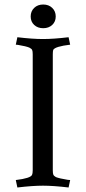

<svg xmlns="http://www.w3.org/2000/svg" viewBox="-20 -823 379 851"><path d="M214 -582V-68Q214 -54 216.5 -48.5Q219 -43 228 -38Q243 -32 280 -26L291 -25L284 8Q217 0 170.5 0Q124 0 57 8L50 -25Q116 -33 122 -48Q125 -54 125 -68V-582Q125 -596 122.5 -601.5Q120 -607 110 -612Q96 -618 60 -624L50 -625L57 -658Q124 -650 170.5 -650Q217 -650 284 -658L291 -625Q224 -617 216 -602Q214 -596 214 -582ZM131.5 -712.5Q116 -727 116 -750Q116 -773 131.5 -788Q147 -803 171.5 -803Q196 -803 211.5 -788Q227 -773 227 -750Q227 -727 211.5 -712.5Q196 -698 171.5 -698Q147 -698 131.5 -712.5Z"/></svg>

Font: Buenard
Style: Regular
Weight: 400
Designer: Gustavo Ibarra
Foundry: FontFuror
Version: Version 1.001 2011